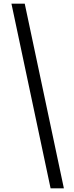

<svg xmlns="http://www.w3.org/2000/svg" viewBox="-20 -770 402 1040"><path d="M254 250 42 -750H114L326 250Z"/></svg>

Font: Lobster 1.3
Style: Regular
Weight: 400
Designer: Pablo Impallari
Foundry: Pablo Impallari. www.impallari.com
Version: Version 1.003 2010